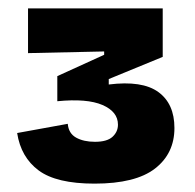

<svg xmlns="http://www.w3.org/2000/svg" viewBox="-20 -700 466 459"><path d="M206 -261Q115 -261 72.5 -292.5Q30 -324 21 -382L142 -404Q144 -381 162 -371Q180 -361 207 -361Q236 -361 249 -373Q262 -385 262 -402Q262 -433 225 -449Q188 -465 117 -458V-518L229 -569V-577L47 -573V-680H369V-564L240 -511V-498Q320 -508 358.5 -480Q397 -452 397 -394Q397 -333 350.5 -297Q304 -261 206 -261Z"/></svg>

Font: Bricolage Grotesque 10pt ExtraBold
Style: Regular
Weight: 800
Designer: Mathieu Triay
Foundry: Atelier Triay
Version: Version 1.000; ttfautohint (v1.8.4.7-5d5b);gftools[0.9.32]